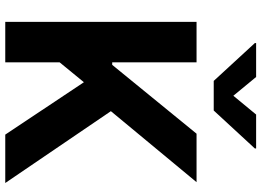

<svg xmlns="http://www.w3.org/2000/svg" viewBox="-152 -842 994 730"><g transform="rotate(90 345.0 -477.0)"><path d="M63.2 0H217V-206.7L292.6 -299L491.8 0H675.8L402.7 -401.6L672.6 -727.3H488.3L226.6 -406.6H217V-727.3H63.2ZM287.6 -792.6H400.2L544.4 -948.9V-953.8H415.5L344.1 -867.2L272.7 -953.8H143.8V-948.9Z"/></g></svg>

Font: Inter-Hewn
Style: Bold
Weight: 700
Designer: Rasmus Andersson
Foundry: rsms
Version: Version 3.012;git-f93a4a705